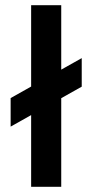

<svg xmlns="http://www.w3.org/2000/svg" viewBox="-20 -720 356 740"><path d="M21 -232V-342L295 -496V-386ZM100 0V-700H216V0Z"/></svg>

Font: Tektur Medium
Style: Regular
Weight: 500
Designer: Adam Jagosz
Foundry: Adam Jagosz
Version: Version 1.005;gftools[0.9.30]